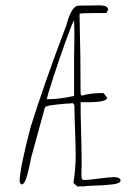

<svg xmlns="http://www.w3.org/2000/svg" viewBox="-20 -679 499 706"><path d="M272.5 6.3 279.3 5.9Q283.2 5.9 287.1 6.8Q292.5 4.4 328.6 3.4Q363.3 2.9 393.6 -1Q423.3 -4.4 423.3 -15.1Q423.3 -21 416.5 -24.4Q409.7 -27.8 401.4 -27.8Q383.8 -27.8 344.7 -22.5Q305.7 -17.1 288.1 -17.1Q279.3 -17.1 279.3 -34.2Q279.3 -45.4 279.8 -54.7Q280.3 -64 280.3 -75.2Q280.3 -122.6 278.3 -189.5Q276.4 -256.3 276.4 -303.2H303.2Q374 -303.2 374 -319.8L360.4 -336.9Q309.1 -336.9 281.2 -327.1L276.4 -333Q276.4 -373.5 275.9 -404.8Q275.4 -435.5 275.4 -476.1Q275.4 -501 273.9 -552.7Q272.5 -605 272.5 -628.9Q286.6 -630.9 321.3 -630.9H371.1L377.4 -643.1Q377.4 -659.2 346.2 -659.2Q324.2 -659.2 307.1 -658.7Q290 -658.2 269 -658.2Q244.6 -658.2 226.1 -594.2L225.6 -592.3L225.1 -589.8L223.1 -584Q144 -375.5 92.3 -210.9Q52.7 -58.6 52.2 -13.2Q52.2 -9.3 54.7 -5.1Q57.1 -1 60.1 -1Q68.4 -1 75.7 -21Q81.5 -37.6 87.6 -65.2Q93.8 -92.8 95.2 -102.1L145 -283.2Q146.5 -288.6 168.5 -292Q184.1 -294.4 217.3 -297.4Q242.7 -298.8 248 -299.8L253.4 -293Q253.4 -270 255.9 -203.1Q258.3 -135.7 258.3 -111.8Q258.3 -55.2 250 -6.8L264.2 6.8Q269 6.8 272.5 6.3ZM253.4 -567.9V-529.8Q253.4 -511.2 252.9 -496.1Q252.4 -481 252.4 -462.9V-326.2Q197.3 -314 152.3 -314Q153.8 -326.7 176.8 -397Q199.7 -467.3 223.4 -532.7Q247.1 -598.1 252.4 -604Q253.4 -587.4 253.4 -567.9Z"/></svg>

Font: Amatica SC
Style: Regular
Weight: 400
Version: Version 2.000